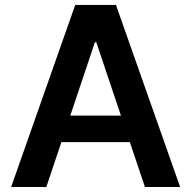

<svg xmlns="http://www.w3.org/2000/svg" viewBox="-20 -747 764 767"><path d="M165.1 0H24.5L280.5 -727.3H443.2L699.6 0H558.9L364.7 -578.1H359ZM169.7 -285.2H553.3V-179.3H169.7Z"/></svg>

Font: InterMG SemiBold
Style: Regular
Weight: 600
Designer: Rasmus Andersson
Foundry: rsms
Version: Version 3.019;December 26, 2023;FontCreator 15.0.0.2955 64-b